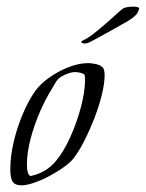

<svg xmlns="http://www.w3.org/2000/svg" viewBox="-20 -553 439 578"><path d="M45 5Q26 5 18.5 -5.5Q11 -16 11 -43Q11 -82 21 -125Q31 -168 48 -208.5Q65 -249 86 -279Q102 -301 129 -320Q156 -339 187 -351Q218 -363 245 -363Q254 -363 267 -360.5Q280 -358 287 -352Q292 -348 293.5 -341Q295 -334 295 -328Q295 -302 286.5 -267.5Q278 -233 264 -197Q250 -161 234 -129.5Q218 -98 202 -77Q193 -65 173 -50.5Q153 -36 129.5 -23.5Q106 -11 83 -3Q60 5 45 5ZM72 -23Q119 -33 148 -68Q171 -95 191 -139Q211 -183 223.5 -230Q236 -277 236 -312Q236 -315 235.5 -322Q235 -329 232 -330Q220 -336 205 -336Q195 -336 179 -329.5Q163 -323 155 -315Q150 -310 145.5 -301.5Q141 -293 137 -287Q118 -257 100.5 -217Q83 -177 72 -135Q61 -93 61 -56Q61 -44 63.5 -34.5Q66 -25 72 -23ZM235 -422Q230 -422 226 -424.5Q222 -427 229 -431Q243 -437 261 -451Q279 -465 297.5 -481Q316 -497 330 -510Q344 -523 350 -527Q354 -530 363 -531.5Q372 -533 381 -533Q399 -533 399 -527Q398 -522 393 -513Q388 -504 364 -489Q362 -488 344.5 -478Q327 -468 304.5 -455.5Q282 -443 263.5 -433Q245 -423 242 -423Q240 -422 235 -422Z"/></svg>

Font: Beau Rivage
Style: Regular
Weight: 400
Designer: Robert E. Leuschke
Foundry: Robert E. Leuschke
Version: Version 1.010; ttfautohint (v1.8.3)